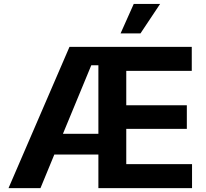

<svg xmlns="http://www.w3.org/2000/svg" viewBox="-20 -969 1062 989"><path d="M23.9 0 337.9 -727.5H967.8V-604H630.4V-426.8H942.4V-305.2H630.4V-123.5H969.2V0H486.8V-172.9H259.8L188.5 0ZM304.2 -279.8H486.8V-632.8H450.2ZM601.1 -796.9 668.9 -948.7H804.7L703.6 -796.9Z"/></svg>

Font: Inter-Bold
Style: Bold
Weight: 700
Designer: Rasmus Andersson
Foundry: rsms
Version: Version 4.000;git-a52131595